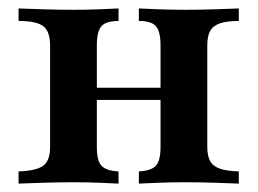

<svg xmlns="http://www.w3.org/2000/svg" viewBox="-20 -437 613 457"><path d="M310.5 0V-29Q340.3 -30.6 351.2 -42.7Q362.1 -54.8 362.1 -87.1V-329Q362.1 -362.1 351.2 -374.6Q340.3 -387.1 310.5 -387.1V-416.9Q325.8 -416.1 356.9 -414.9Q387.9 -413.7 420.2 -413.7Q455.6 -413.7 492.7 -414.9Q529.8 -416.1 548.4 -416.9V-387.1Q520.2 -387.1 503.6 -381.5Q487.1 -375.8 480.2 -363.3Q473.4 -350.8 473.4 -329V-87.1Q473.4 -66.1 480.2 -53.6Q487.1 -41.1 503.6 -35.5Q520.2 -29.8 548.4 -29V0Q529.8 -0.8 492.7 -2Q455.6 -3.2 420.2 -3.2Q387.9 -3.2 356.9 -2Q325.8 -0.8 310.5 0ZM24.2 0V-29Q66.9 -30.6 83.1 -42.7Q99.2 -54.8 99.2 -87.1V-329Q99.2 -362.1 83.1 -374.6Q66.9 -387.1 24.2 -387.1V-416.9Q43.5 -416.1 81.5 -414.9Q119.4 -413.7 155.6 -413.7Q187.1 -413.7 216.9 -414.9Q246.8 -416.1 262.1 -416.9V-387.1Q232.3 -387.1 221.4 -374.6Q210.5 -362.1 210.5 -329V-87.1Q210.5 -54.8 221.4 -42.7Q232.3 -30.6 262.1 -29V0Q246.8 -0.8 216.9 -2Q187.1 -3.2 155.6 -3.2Q119.4 -3.2 81.5 -2Q43.5 -0.8 24.2 0ZM166.9 -199.2V-228.2H405.6V-199.2Z"/></svg>

Font: Playfair
Style: Bold
Weight: 700
Designer: Claus Eggers Sørensen
Foundry: Claus Eggers Sørensen
Version: Version 2.001;gftools[0.9.30]